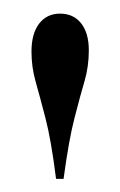

<svg xmlns="http://www.w3.org/2000/svg" viewBox="-20 -615 179 286"><path d="M74.7 -348.6H63.5Q56.2 -406.7 47.6 -439.5Q39.1 -472.2 33 -493.7Q26.9 -515.1 26.9 -538.1Q26.9 -564.9 38.3 -579.8Q49.8 -594.7 69.3 -594.7Q89.4 -594.7 100.8 -580.3Q112.3 -565.9 112.3 -540Q112.3 -516.1 106 -494.4Q99.6 -472.7 91.1 -439.7Q82.5 -406.7 74.7 -348.6Z"/></svg>

Font: Bacasime Antique
Style: Regular
Weight: 400
Designer: The DocRepair Project, Claus Eggers Sørensen
Foundry: Google
Version: Version 2.000